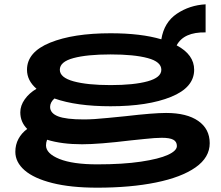

<svg xmlns="http://www.w3.org/2000/svg" viewBox="-20 -638 1021 889"><path d="M951 25Q951 91 885.5 137Q820 183 702 207Q584 231 430 231Q308 231 222.5 209.5Q137 188 94 150.5Q51 113 51 65Q51 32 65.5 5Q80 -22 106 -41Q74 -73 74 -118Q74 -149 94.5 -178Q115 -207 149 -227Q105 -265 105 -315Q105 -397 212 -440.5Q319 -484 492 -484Q633 -484 727 -456Q740 -535 799 -574.5Q858 -614 932 -618V-488Q831 -490 798 -428Q879 -385 879 -315Q879 -233 772 -189.5Q665 -146 492 -146Q334 -146 232 -182Q212 -164 212 -143Q212 -114 248.5 -99.5Q285 -85 369 -85Q413 -85 480 -92Q547 -99 561 -100Q690 -115 749 -115Q845 -115 898 -78Q951 -41 951 25ZM257 -315Q257 -279 320.5 -261.5Q384 -244 492 -244Q600 -244 663.5 -261.5Q727 -279 727 -315Q727 -352 664 -369Q601 -386 492 -386Q383 -386 320 -369Q257 -352 257 -315ZM799 38Q799 18 782.5 9Q766 0 729 0Q700 0 649 5.5Q598 11 586 12Q438 30 360 30Q266 30 198 9Q193 22 193 35Q193 73 255 98Q317 123 430 123Q549 123 632.5 110.5Q716 98 757.5 79Q799 60 799 38Z"/></svg>

Font: BioRhyme Expanded ExtraBold
Style: Regular
Weight: 800
Width: 7
Designer: Aoife Mooney
Foundry: Aoife Mooney Type
Version: Version 1.001